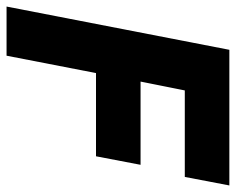

<svg xmlns="http://www.w3.org/2000/svg" viewBox="-93 -633 720 586"><g transform="rotate(90 267.0 -340.0)"><path d="M126 -680H540L514 -544H250L223 -409H477L451 -273H197L144 0H-6Z"/></g></svg>

Font: Teachers
Style: Bold Italic
Weight: 700
Designer: Alfredo Marco Pradil & Chank Diesel
Version: Version 0.009